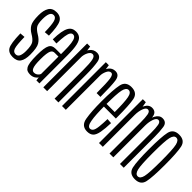

<svg xmlns="http://www.w3.org/2000/svg" viewBox="40 -1227 1853 1853"><g transform="rotate(45 966.5 -300.0)"><path d="M131.5 3Q188.5 3 212 -32Q235.5 -67 235.5 -133.5Q235.5 -227.5 213 -263.2Q190.5 -299 148.5 -323Q110 -346 93 -370.5Q76 -395 76 -460.5Q76 -508.5 87.5 -536.5Q99 -564.5 126.5 -564.5Q156.5 -564.5 168 -523.5Q179.5 -482.5 181 -386.5L233 -391Q230.5 -514 207.8 -559Q185 -604 126.5 -604Q70 -604 46.2 -565.5Q22.5 -527 22.5 -460Q22.5 -377 42 -342.2Q61.5 -307.5 105 -282Q144 -259.5 163 -232.5Q182 -205.5 182 -129Q182 -87.5 171 -61.8Q160 -36 131.5 -36Q101 -36 89 -70.2Q77 -104.5 75 -215.5L23 -211.5Q26 -74.5 49.5 -35.8Q73 3 131.5 3Z M369 3.5Q386 3.5 399.2 -0.5Q412.5 -4.5 422.5 -10.8Q432.5 -17 439 -24Q445.5 -31 448 -38L453 0H494V-385.5Q494 -471 483.2 -518.2Q472.5 -565.5 449.8 -585Q427 -604.5 390 -604.5Q365 -604.5 345.8 -594.2Q326.5 -584 313.5 -560.5Q300.5 -537 293 -495.8Q285.5 -454.5 284.5 -392L337.5 -388.5Q339.5 -456 345.5 -494.2Q351.5 -532.5 362.5 -548.5Q373.5 -564.5 390 -564.5Q408 -564.5 419.2 -548Q430.5 -531.5 436 -492.5Q441.5 -453.5 441.5 -385.5V-347H367.5Q345 -347 328.8 -339.5Q312.5 -332 302.5 -313.2Q292.5 -294.5 287.8 -260.5Q283 -226.5 283 -172.5Q283 -116.5 288 -81.8Q293 -47 304 -28.5Q315 -10 331 -3.2Q347 3.5 369 3.5ZM382.5 -36Q372.5 -36 364 -41.5Q355.5 -47 349 -61.8Q342.5 -76.5 339.2 -103.5Q336 -130.5 336 -175Q336 -218 339.8 -245.8Q343.5 -273.5 350.2 -287.8Q357 -302 366.8 -307.5Q376.5 -313 388.5 -313H441V-77.5Q439 -69 431.2 -59.2Q423.5 -49.5 411.2 -42.8Q399 -36 382.5 -36Z M547.5 0H599.5V-523.5L588.5 -598H547.5ZM701.5 0H753.5V-380.5Q753.5 -480.5 742.8 -542Q732 -603.5 677.5 -603.5Q631.5 -603.5 603.2 -563.8Q575 -524 575 -473.5L599 -457Q599 -497 616 -530.5Q633 -564 657.5 -564Q684 -564 692.8 -522.2Q701.5 -480.5 701.5 -386Z M950.5 -324.5H1002.5Q1002.5 -471.5 993.2 -537.5Q984 -603.5 930 -603.5Q887 -603.5 861.2 -569Q835.5 -534.5 835.5 -481.5L854.5 -466.5Q854.5 -497.5 869.8 -530.8Q885 -564 910.5 -564Q935 -564 942.8 -515Q950.5 -466 950.5 -324.5ZM802.5 0H854.5V-522L843.5 -598H802.5Z M1147 3.5V-36Q1115 -36 1104 -101.5Q1092 -166 1092 -301Q1092 -456.5 1104 -510.5Q1116.5 -564.5 1148 -564.5Q1181.5 -564.5 1192 -511Q1203 -459 1203.5 -318.5H1085V-282H1255.5Q1255.5 -292 1255.5 -301Q1255.5 -463 1242 -534Q1227.5 -604 1148 -604Q1070 -604 1055.5 -532Q1040 -460 1040 -301Q1040 -164.5 1054.5 -80Q1068.5 3.5 1147 3.5ZM1147 -36V3.5Q1187.5 3.5 1210 -17Q1232.5 -37 1242.5 -90Q1252 -142.5 1254 -218L1202.5 -221.5Q1201 -164 1196 -115.5Q1190.5 -67.5 1177.5 -51.5Q1165 -36 1147 -36Z M1307.5 0H1359.5V-532L1348.5 -598H1307.5ZM1451 0H1503V-424.5Q1503 -491 1494.2 -547.2Q1485.5 -603.5 1430.5 -603.5Q1387.5 -603.5 1362.5 -556.5Q1337.5 -509.5 1337.5 -459L1359.5 -434Q1359.5 -484.5 1374.2 -524Q1389 -563.5 1412 -563.5Q1437 -563.5 1444 -526.5Q1451 -489.5 1451 -425.5ZM1593.5 0H1645V-424.5Q1645 -490.5 1636.8 -547Q1628.5 -603.5 1573.5 -603.5Q1531 -603.5 1505.5 -556.2Q1480 -509 1480 -459L1503 -434Q1503 -484.5 1517.5 -524Q1532 -563.5 1555 -563.5Q1580 -563.5 1586.8 -526.5Q1593.5 -489.5 1593.5 -425.5Z M1798.5 3Q1877.5 3 1892.2 -65.5Q1907 -134 1907 -300Q1907 -466 1892.2 -535.2Q1877.5 -604.5 1798.5 -604.5Q1720.5 -604.5 1705.5 -535.2Q1690.5 -466 1690.5 -300Q1690.5 -134 1705.5 -65.5Q1720.5 3 1798.5 3ZM1798.5 -36.5Q1767 -36.5 1754.8 -87Q1742.5 -137.5 1742.5 -299.5Q1742.5 -462.5 1754.8 -513.5Q1767 -564.5 1798.5 -564.5Q1831 -564.5 1843 -513.5Q1855 -462.5 1855 -299.5Q1855 -137.5 1843 -87Q1831 -36.5 1798.5 -36.5Z"/></g></svg>

Font: Anybody ExtraCondensed Light
Style: Regular
Weight: 300
Width: 2
Version: Version 1.113;gftools[0.9.25]